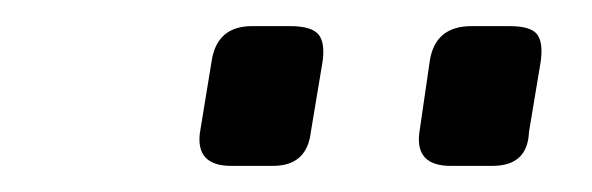

<svg xmlns="http://www.w3.org/2000/svg" viewBox="-20 -717 453 147"><path d="M341 -697H370Q386 -697 391 -691Q396 -685 394 -670L385 -616Q384 -590 357 -590H325Q298 -590 301 -615L309 -670Q313 -697 341 -697ZM173 -697H202Q218 -697 223.5 -691Q229 -685 227 -670L218 -616Q215 -590 189 -590H157Q130 -590 133 -615L142 -670Q146 -697 173 -697Z"/></svg>

Font: Exo 2.0 Medium
Style: Italic
Weight: 500
Italic angle: -8°
Designer: Natanael Gama
Version: Version 1.001;PS 001.001;hotconv 1.0.70;makeotf.lib2.5.58329